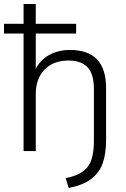

<svg xmlns="http://www.w3.org/2000/svg" viewBox="-30 -756 633 961"><path d="M314 185 299 136Q356 124 386.5 101Q417 78 428.5 40.5Q440 3 440 -51V-309Q440 -386 408 -419.5Q376 -453 313 -453Q237 -453 193 -407.5Q149 -362 149 -285V0H88V-588H-10V-637H88V-736H149V-637H351V-588H149V-411Q172 -457 217.5 -481.5Q263 -506 320 -506Q410 -506 455.5 -459Q501 -412 501 -313V-55Q501 13 484 61Q467 109 426 140Q385 171 314 185Z"/></svg>

Font: Mulish Light
Style: Regular
Weight: 300
Designer: Vernon Adams
Foundry: Vernon Adams
Version: Version 3.603; ttfautohint (v1.8.3)